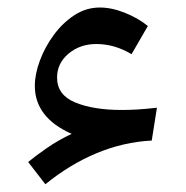

<svg xmlns="http://www.w3.org/2000/svg" viewBox="-20 -490 490 506"><path d="M168.9 -137.2Q71.8 -180.2 71.8 -263.7Q71.8 -294.4 85 -330.1Q98.1 -365.7 121.6 -397.7Q145 -429.7 176 -450Q207 -470.2 243.2 -470.2Q274.9 -470.2 310.3 -455.8Q345.7 -441.4 369.6 -421.4L326.7 -347.2Q281.7 -374 233.9 -374Q190.9 -374 160.6 -348.6Q130.4 -323.2 130.4 -285.6Q130.4 -239.7 178.2 -220Q226.1 -200.2 300.3 -200.2Q320.8 -200.2 341.6 -201.4Q362.3 -202.6 393.6 -206.1L379.9 -119.6Q305.2 -115.7 234.4 -86.2Q163.6 -56.6 99.6 -4.4L54.2 -63Q74.2 -79.6 104.2 -100.3Q134.3 -121.1 168.9 -137.2Z"/></svg>

Font: Pinar-DS1-FD SemiBold
Style: Regular
Weight: 600
Designer: Amin Abedi
Version: Version 3.000